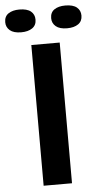

<svg xmlns="http://www.w3.org/2000/svg" viewBox="-127 -954 517 991"><g transform="rotate(-5 131.5 -458.5)"><path d="M58 0V-729H205V0ZM250 -799Q211 -799 191.5 -815.5Q172 -832 172 -858Q172 -888 193.5 -902.5Q215 -917 250 -917Q290 -917 309.5 -901Q329 -885 329 -858Q329 -829 307.5 -814Q286 -799 250 -799ZM12 -799Q-27 -799 -46.5 -815.5Q-66 -832 -66 -858Q-66 -888 -44.5 -902.5Q-23 -917 12 -917Q52 -917 71.5 -901Q91 -885 91 -858Q91 -829 69.5 -814Q48 -799 12 -799Z"/></g></svg>

Font: Mona Sans Expanded SemiBold
Style: Regular
Weight: 600
Width: 7
Designer: Deni Anggara
Foundry: GitHub
Version: Version 2.000